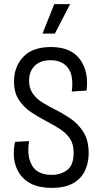

<svg xmlns="http://www.w3.org/2000/svg" viewBox="-20 -900 494 931"><path d="M231 11Q170 11 131 -9Q92 -29 72 -62Q52 -95 48 -134Q44 -173 53 -212L121 -216Q109 -143 135.5 -97.5Q162 -52 231 -52Q273 -52 305 -75Q337 -98 337 -159Q337 -197 322.5 -222.5Q308 -248 279 -268.5Q250 -289 207 -311Q167 -332 131 -356Q95 -380 71.5 -415.5Q48 -451 48 -505Q48 -577 93 -624.5Q138 -672 227 -672Q323 -672 367 -613.5Q411 -555 400 -461L328 -456Q338 -534 309.5 -571Q281 -608 226 -608Q175 -608 148 -580.5Q121 -553 121 -509Q121 -471 140 -445Q159 -419 188 -401.5Q217 -384 247 -369Q282 -352 320 -326.5Q358 -301 384 -260.5Q410 -220 410 -157Q410 -113 393 -74.5Q376 -36 336.5 -12.5Q297 11 231 11ZM246 -737H186L243 -880H320Z"/></svg>

Font: Bricolage Grotesque 10pt Condensed Light
Style: Regular
Weight: 300
Width: 3
Designer: Mathieu Triay
Foundry: Atelier Triay
Version: Version 1.000; ttfautohint (v1.8.4.7-5d5b);gftools[0.9.32]